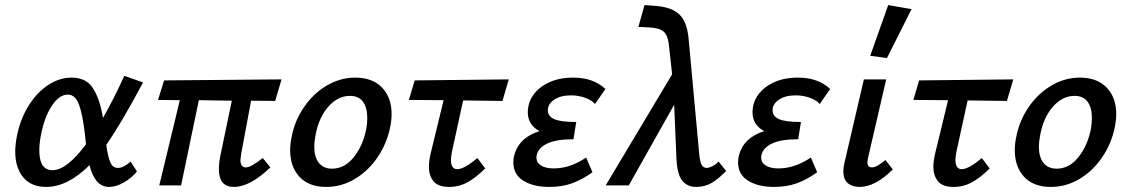

<svg xmlns="http://www.w3.org/2000/svg" viewBox="-20 -731 4451 757"><path d="M495 -94 520 -55Q500 -30 469 -12Q438 6 410 6Q354 6 333 -80Q247 6 162 6Q103 6 71.5 -32Q40 -70 40 -134Q40 -163 48 -201Q62 -266 94.5 -317Q127 -368 171 -396.5Q215 -425 262 -425Q320 -425 347 -382.5Q374 -340 386 -266Q431 -345 470 -432L544 -406Q456 -241 399 -160Q405 -115 414.5 -92Q424 -69 445 -69Q467 -69 495 -94ZM319 -162 315 -200Q306 -279 291.5 -318.5Q277 -358 247 -358Q213 -358 183.5 -312.5Q154 -267 141 -196Q135 -165 135 -138Q135 -60 187 -60Q243 -60 319 -162Z M931 -125Q928 -104 928 -100Q928 -71 949 -71Q970 -71 1016 -108L1046 -71Q966 6 902 6Q843 6 843 -64Q843 -87 849 -118L894 -334L764 -336L694 0H608L689 -336L603 -337L627 -414L1090 -418L1065 -333L970 -334Z M1124 -139Q1124 -165 1130 -192Q1142 -255 1178.5 -308.5Q1215 -362 1268 -393.5Q1321 -425 1381 -425Q1448 -425 1486 -386Q1524 -347 1524 -281Q1524 -257 1518 -228Q1505 -165 1469 -111.5Q1433 -58 1380 -26Q1327 6 1266 6Q1198 6 1161 -33.5Q1124 -73 1124 -139ZM1424 -222Q1428 -243 1428 -266Q1428 -307 1411 -330Q1394 -353 1360 -353Q1312 -353 1274.5 -310.5Q1237 -268 1224 -198Q1219 -171 1219 -153Q1219 -112 1237 -89Q1255 -66 1289 -66Q1339 -66 1375 -111.5Q1411 -157 1424 -222Z M1762 -133Q1758 -113 1758 -100Q1758 -64 1783 -64Q1810 -64 1862 -108L1893 -67Q1857 -31 1823.5 -12.5Q1790 6 1751 6Q1707 6 1689 -16.5Q1671 -39 1671 -73Q1671 -96 1678 -126L1729 -336L1592 -337L1615 -414L1986 -418L1961 -333L1806 -335Z M2367 -380 2326 -321Q2313 -336 2287 -345.5Q2261 -355 2231 -355Q2190 -355 2165 -338Q2140 -321 2140 -296Q2140 -272 2166 -261Q2192 -250 2252 -250L2241 -182Q2173 -182 2137.5 -165Q2102 -148 2096 -119Q2095 -116 2095 -110Q2095 -90 2113 -78.5Q2131 -67 2163 -67Q2228 -67 2291 -110L2316 -52Q2276 -23 2236 -8.5Q2196 6 2146 6Q2083 6 2043.5 -18.5Q2004 -43 2004 -91Q2004 -104 2007 -117Q2025 -188 2107 -214Q2061 -239 2061 -288Q2061 -326 2083 -357Q2105 -388 2145.5 -406.5Q2186 -425 2240 -425Q2320 -425 2367 -380Z M2843 -57Q2811 -24 2784.5 -9Q2758 6 2725 6Q2690 6 2670 -18.5Q2650 -43 2647 -106L2638 -318L2459 0H2368L2630 -438L2618 -547Q2614 -592 2596.5 -606.5Q2579 -621 2538 -623L2497 -625L2521 -711L2561 -708Q2626 -704 2657.5 -675Q2689 -646 2695 -578L2737 -122Q2740 -91 2747 -80Q2754 -69 2766 -69Q2776 -69 2789.5 -76Q2803 -83 2813 -94Z M3253 -380 3212 -321Q3199 -336 3173 -345.5Q3147 -355 3117 -355Q3076 -355 3051 -338Q3026 -321 3026 -296Q3026 -272 3052 -261Q3078 -250 3138 -250L3127 -182Q3059 -182 3023.5 -165Q2988 -148 2982 -119Q2981 -116 2981 -110Q2981 -90 2999 -78.5Q3017 -67 3049 -67Q3114 -67 3177 -110L3202 -52Q3162 -23 3122 -8.5Q3082 6 3032 6Q2969 6 2929.5 -18.5Q2890 -43 2890 -91Q2890 -104 2893 -117Q2911 -188 2993 -214Q2947 -239 2947 -288Q2947 -326 2969 -357Q2991 -388 3031.5 -406.5Q3072 -425 3126 -425Q3206 -425 3253 -380Z M3411 -511 3482 -711 3574 -695 3477 -502ZM3305 -56Q3305 -71 3309 -87L3386 -418H3474L3403 -111Q3400 -99 3400 -91Q3400 -71 3418 -71Q3436 -71 3471 -100L3500 -63Q3431 6 3369 6Q3340 6 3322.5 -9Q3305 -24 3305 -56Z M3751 -133Q3747 -113 3747 -100Q3747 -64 3772 -64Q3799 -64 3851 -108L3882 -67Q3846 -31 3812.5 -12.5Q3779 6 3740 6Q3696 6 3678 -16.5Q3660 -39 3660 -73Q3660 -96 3667 -126L3718 -336L3581 -337L3604 -414L3975 -418L3950 -333L3795 -335Z M3981 -139Q3981 -165 3987 -192Q3999 -255 4035.5 -308.5Q4072 -362 4125 -393.5Q4178 -425 4238 -425Q4305 -425 4343 -386Q4381 -347 4381 -281Q4381 -257 4375 -228Q4362 -165 4326 -111.5Q4290 -58 4237 -26Q4184 6 4123 6Q4055 6 4018 -33.5Q3981 -73 3981 -139ZM4281 -222Q4285 -243 4285 -266Q4285 -307 4268 -330Q4251 -353 4217 -353Q4169 -353 4131.5 -310.5Q4094 -268 4081 -198Q4076 -171 4076 -153Q4076 -112 4094 -89Q4112 -66 4146 -66Q4196 -66 4232 -111.5Q4268 -157 4281 -222Z"/></svg>

Font: Ysabeau Infant Semibold
Style: Italic
Weight: 600
Italic angle: -12°
Designer: Christian Thalmann (Catharsis Fonts)
Version: Version 0.003